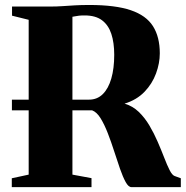

<svg xmlns="http://www.w3.org/2000/svg" viewBox="-20 -770 764 790"><path d="M28.5 0V-36.5L98 -51.5V-688.5L29.5 -705.5V-743H182.5Q214 -743 238.5 -744.8Q263 -746.5 288.2 -748Q313.5 -749.5 347.5 -749.5Q454.5 -749.5 518 -728Q581.5 -706.5 609.5 -662.2Q637.5 -618 637.5 -550.5Q637.5 -510 622 -467.8Q606.5 -425.5 574.5 -392.2Q542.5 -359 492.5 -343.5Q525.5 -334 550.8 -309.8Q576 -285.5 595 -253.2Q614 -221 629 -186.2Q644 -151.5 655.8 -121Q667.5 -90.5 677.8 -70.2Q688 -50 698 -46L724 -36.5V0H521Q508.5 0 497 -21Q485.5 -42 473.8 -75.5Q462 -109 449.8 -147.5Q437.5 -186 423.5 -222Q409.5 -258 393.8 -283.5Q378 -309 359 -316H29V-360H346.5Q380 -360 403 -382.8Q426 -405.5 438 -447Q450 -488.5 450 -544.5Q450 -594.5 438 -630.8Q426 -667 399.5 -686.8Q373 -706.5 328.5 -706.5Q314 -706.5 305.2 -705.5Q296.5 -704.5 290.8 -703.2Q285 -702 278 -701V-51.5L356.5 -37V0Z"/></svg>

Font: Merriweather 96pt Black
Style: Regular
Weight: 900
Version: Version 2.100